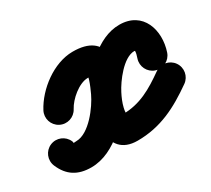

<svg xmlns="http://www.w3.org/2000/svg" viewBox="-133 -452 703 640"><g transform="rotate(-30 219.0 -132.5)"><path d="M36.6 -126.3C61.3 -113.3 91.8 -122.8 104.8 -147.5C120.2 -176.7 162.6 -213.7 197.1 -214C222.7 -214.2 210.8 -207.3 202.2 -226.9C201.1 -229.3 201.8 -221.6 201.3 -219.1C200.3 -214.3 199 -209.8 197.6 -205.2C192.8 -190.2 186.4 -175.6 179.7 -161.3C161.6 -122.5 108.9 -50.5 59.3 -50.5C40.6 -50.5 51.8 -45.3 47 -56.7C36.1 -82.4 6.5 -94.4 -19.2 -83.5C-44.9 -72.6 -56.9 -43 -46 -17.3C-26.2 29.5 8.1 50.5 59.3 50.5C152.4 50.5 235.1 -41 271.3 -118.7C311.5 -205 329 -315.9 196.3 -315C124 -314.5 48.5 -257.3 15.4 -194.5C2.4 -169.8 11.9 -139.3 36.6 -126.3ZM468.9 -154.9C493.6 -228.6 467.5 -315 376.5 -315C291.2 -315 216 -232.6 180.5 -163C145.9 -95.2 116.6 50.5 237 50.5C326.9 50.5 394.8 14.6 466.1 -35.7C488.9 -51.8 494.3 -83.3 478.3 -106.1C462.2 -128.9 430.7 -134.3 407.9 -118.3C354.1 -80.3 305 -50.5 237 -50.5C235.2 -50.5 240.6 -49.9 242.2 -49.2C245.9 -47.4 247.4 -45.3 249.7 -42.3C251.3 -40.1 248.8 -47.8 248.9 -50.6C249.1 -56.6 250.2 -62.7 251.6 -68.5C255.6 -85.4 262.6 -101.6 270.5 -117C286.9 -149.2 333.9 -214 376.5 -214C379 -214 381.5 -212.2 373.1 -187.1C364.3 -160.6 378.5 -132 404.9 -123.1C431.4 -114.3 460 -128.5 468.9 -154.9Z"/></g></svg>

Font: FRB American Cursive Guidelines Ultra
Style: Bold Italic
Weight: 1000
Italic angle: -25°
Version: Version 2.0;Modular Font Editor K font №1